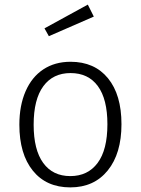

<svg xmlns="http://www.w3.org/2000/svg" viewBox="-20 -802 611 833"><path d="M507 -263Q507 -136 447.5 -62.5Q388 11 285 11Q181 11 122.5 -61.5Q64 -134 64 -261Q64 -344 91 -406Q118 -468 168 -501Q218 -534 286 -534Q390 -534 448.5 -462.5Q507 -391 507 -263ZM126 -261Q126 -152 167.5 -95Q209 -38 285 -38Q361 -38 403.5 -95Q446 -152 446 -263Q446 -372 404.5 -428.5Q363 -485 286 -485Q210 -485 168 -428Q126 -371 126 -261ZM387 -730 192 -645 173 -679 361 -782Z"/></svg>

Font: Statis Sans Light
Style: Regular
Weight: 300
Designer: bBox Type GmbH
Foundry: bBox Type GmbH
Version: Version 1.000